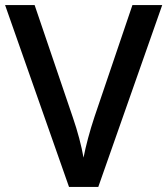

<svg xmlns="http://www.w3.org/2000/svg" viewBox="-20 -734 657 754"><path d="M617 -714H500L351 -275C332 -218 317 -161 308 -115C300 -161 285 -218 266 -273L116 -714H0L251 0H366Z"/></svg>

Font: Noto Sans Canadian Aboriginal Medium
Style: Regular
Weight: 500
Designer: Monotype Design Team, Typotheque's Kevin King
Foundry: Monotype Imaging Inc.
Version: Version 2.004